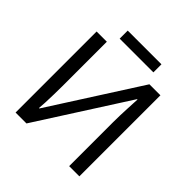

<svg xmlns="http://www.w3.org/2000/svg" viewBox="-220 -1025 1196 1196"><g transform="rotate(45 378.0 -427.5)"><path d="M97 0V-714H187V-322Q187 -289 186 -248Q185 -207 183.5 -173Q182 -139 180 -123H184L562 -714H659V0H569V-388Q569 -415 570 -446.5Q571 -478 572.5 -507.5Q574 -537 575 -560Q576 -583 577 -594H573L193 0ZM527 -855V-784H230V-855Z"/></g></svg>

Font: Noto Sans Ambassadori
Style: Regular
Weight: 400
Designer: Monotype Design Team
Foundry: Monotype Imaging Inc.
Version: Version 2.013